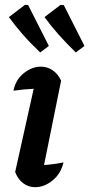

<svg xmlns="http://www.w3.org/2000/svg" viewBox="-20 -770 371 798"><path d="M244 -95Q233 -48 198.5 -20Q164 8 126 8Q99 8 77 -8Q55 -24 43 -55L120 -401Q76 -399 36 -393Q45 -439 79 -466Q113 -493 150 -493Q176 -493 198 -478.5Q220 -464 234 -435L163 -84Q205 -87 244 -95ZM147 -552Q105 -592 74 -627.5Q43 -663 17 -699L84 -750L97 -749L183 -579ZM295 -552Q254 -592 222.5 -627.5Q191 -663 165 -699L232 -750L245 -749L331 -579Z"/></svg>

Font: Piazzolla SemiBold
Style: Italic
Weight: 600
Italic angle: -11.3°
Designer: Juan Pablo del Peral
Foundry: Huerta Tipografica
Version: Version 1.330